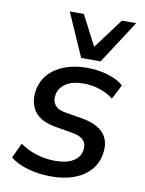

<svg xmlns="http://www.w3.org/2000/svg" viewBox="-86 -816 669 885"><g transform="rotate(10 249.0 -373.0)"><path d="M215 9Q156 9 104.5 -6Q53 -21 23 -46L56 -116Q90 -92 132 -78.5Q174 -65 220 -65Q274 -65 305 -84Q336 -103 341 -135Q346 -164 330 -182Q314 -200 276 -206L200 -219Q126 -231 97 -270.5Q68 -310 77 -369Q85 -415 114 -447Q143 -479 189 -496Q235 -513 290 -513Q345 -513 391 -499Q437 -485 464 -461L429 -393Q403 -414 366 -426.5Q329 -439 290 -439Q236 -439 206 -418.5Q176 -398 170 -366Q165 -337 179 -318Q193 -299 228 -293L306 -280Q382 -267 412.5 -230Q443 -193 433 -135Q426 -90 397 -57.5Q368 -25 321.5 -8Q275 9 215 9ZM257 -553 168 -755H234L307 -614L412 -755H479L348 -553Z"/></g></svg>

Font: Mulish ExtraLight SemiBold
Style: Italic
Weight: 600
Italic angle: -9°
Version: Version 3.603